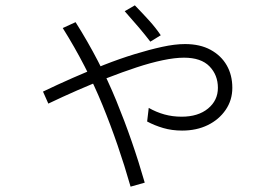

<svg xmlns="http://www.w3.org/2000/svg" viewBox="-20 -653 1040 719"><path d="M662 -164Q624 -164 591.5 -173.5Q559 -183 531 -198L537 -249Q565 -233 595.5 -224.5Q626 -216 660 -216Q722 -216 759 -246.5Q796 -277 796 -324Q796 -372 764.5 -404.5Q733 -437 669 -437Q635 -437 589.5 -427.5Q544 -418 491 -400.5Q438 -383 381.5 -361Q325 -339 269 -314.5Q213 -290 161 -265L141 -310Q195 -336 253 -361.5Q311 -387 369.5 -410Q428 -433 483.5 -450Q539 -467 587 -477.5Q635 -488 673 -488Q729 -488 768.5 -466.5Q808 -445 829 -408.5Q850 -372 850 -324Q850 -278 825 -241.5Q800 -205 758 -184.5Q716 -164 662 -164ZM469 46Q424 -112 364 -259Q304 -406 215 -548L263 -570Q354 -426 415.5 -276Q477 -126 522 31ZM543 -497Q523 -523 501 -549Q479 -575 447 -611L485 -633Q516 -601 539.5 -575Q563 -549 582 -521Z"/></svg>

Font: Murecho Thin Light
Style: Regular
Weight: 300
Version: Version 1.010